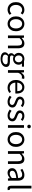

<svg xmlns="http://www.w3.org/2000/svg" viewBox="2690 -3526 1086 6505"><g transform="rotate(90 3232.5 -273.0)"><path d="M305.9 13.4Q233.9 13.4 176.3 -20.3Q118.7 -54 85.1 -117.6Q51.6 -181.2 51.6 -271Q51.6 -361.9 87.9 -425.7Q124.2 -489.4 183.9 -523.1Q243.5 -556.8 312.8 -556.8Q366 -556.8 404.6 -537.8Q443.1 -518.9 471.5 -492.7L425 -432.8Q401.8 -454.3 375.4 -467.4Q349.1 -480.5 317.1 -480.5Q267.7 -480.5 228.9 -454.2Q190.2 -427.8 168 -380.8Q145.8 -333.8 145.8 -271Q145.8 -208.7 167.2 -161.8Q188.7 -114.9 226.6 -88.9Q264.5 -62.9 314.3 -62.9Q351.7 -62.9 384 -78.7Q416.3 -94.4 442 -116.9L481.7 -55.4Q445.2 -23.3 399.9 -5Q354.6 13.4 305.9 13.4Z M786.1 13.4Q719.6 13.4 662 -20.3Q604.4 -54 569.5 -117.6Q534.6 -181.2 534.6 -271Q534.6 -361.9 569.5 -425.7Q604.4 -489.4 662 -523.1Q719.6 -556.8 786.1 -556.8Q835.9 -556.8 881.3 -537.7Q926.7 -518.6 961.8 -481.9Q996.8 -445.3 1017 -392.1Q1037.3 -338.9 1037.3 -271Q1037.3 -181.2 1002.1 -117.6Q966.8 -54 909.7 -20.3Q852.7 13.4 786.1 13.4ZM786.1 -62.9Q833.2 -62.9 868.7 -88.9Q904.2 -114.9 924 -161.8Q943.7 -208.7 943.7 -271Q943.7 -333.8 924 -380.8Q904.2 -427.8 868.7 -454.2Q833.2 -480.5 786.1 -480.5Q739.1 -480.5 703.6 -454.2Q668.1 -427.8 648.4 -380.8Q628.8 -333.8 628.8 -271Q628.8 -208.7 648.4 -161.8Q668.1 -114.9 703.6 -88.9Q739.1 -62.9 786.1 -62.9Z M1181.1 0V-543.4H1256L1264.7 -464.5H1267.1Q1305.8 -503.1 1349.3 -529.9Q1392.9 -556.8 1449.1 -556.8Q1534.8 -556.8 1575 -502.4Q1615.1 -448 1615.1 -344.1V0H1523.7V-332.4Q1523.7 -408.5 1499.5 -442.9Q1475.3 -477.4 1420.5 -477.4Q1378.9 -477.4 1346 -456.4Q1313.2 -435.5 1272.5 -394V0Z M1974.4 250Q1908.2 250 1857.3 233Q1806.5 216.1 1778.1 183.7Q1749.8 151.3 1749.8 104.5Q1749.8 69.5 1770.7 37.4Q1791.6 5.2 1829.8 -18.4V-22.8Q1809 -36 1794.9 -58Q1780.9 -80 1780.9 -112.3Q1780.9 -146 1800.4 -172Q1819.9 -198.1 1841.2 -212.8V-216.8Q1813.9 -238.4 1791.9 -276.3Q1769.9 -314.2 1769.9 -363Q1769.9 -422.8 1797.8 -466.4Q1825.7 -509.9 1872.3 -533.4Q1918.9 -556.8 1973.1 -556.8Q1996.9 -556.8 2016.6 -553Q2036.2 -549.2 2050.3 -543.4H2239.2V-472.9H2128.4Q2147.8 -454.2 2160 -425.1Q2172.1 -395.9 2172.1 -360.6Q2172.1 -303.2 2145.5 -260.7Q2119 -218.2 2073.9 -195.1Q2028.8 -172.1 1973.1 -172.1Q1954.3 -172.1 1932.7 -177Q1911.1 -182 1892.7 -190.6Q1878.2 -178.6 1867.9 -163.5Q1857.6 -148.5 1857.6 -126.2Q1857.6 -100.5 1877.9 -83.7Q1898.1 -66.9 1953.2 -66.9H2059.7Q2153.7 -66.9 2201.2 -36Q2248.6 -5.2 2248.6 62.1Q2248.6 112.3 2214.9 155.2Q2181.2 198.2 2119.7 224.1Q2058.1 250 1974.4 250ZM1973.1 -233.9Q2005.1 -233.9 2031.4 -249.7Q2057.6 -265.5 2073.5 -294.7Q2089.4 -323.8 2089.4 -363Q2089.4 -403 2073.8 -431.4Q2058.2 -459.9 2032 -475Q2005.7 -490.2 1973.1 -490.2Q1941.6 -490.2 1915.3 -475Q1889 -459.9 1873.4 -431.7Q1857.8 -403.6 1857.8 -363Q1857.8 -323.8 1873.7 -294.7Q1889.6 -265.5 1915.9 -249.7Q1942.2 -233.9 1973.1 -233.9ZM1986.5 187.2Q2039.4 187.2 2077.9 171Q2116.3 154.9 2137.8 129.6Q2159.3 104.3 2159.3 76.6Q2159.3 37.8 2131.1 23Q2102.9 8.1 2049.5 8.1H1955.2Q1940.1 8.1 1921.8 6.3Q1903.5 4.5 1884.6 -0.1Q1855.7 20.5 1842.8 44.5Q1829.9 68.6 1829.9 91.8Q1829.9 135.2 1871.5 161.2Q1913 187.2 1986.5 187.2Z M2355.1 0V-543.4H2430L2438.7 -444.4H2441.1Q2469.4 -495.9 2509.6 -526.3Q2549.7 -556.8 2595.2 -556.8Q2613.9 -556.8 2627.2 -554.2Q2640.6 -551.6 2653.2 -545.4L2636.4 -465.6Q2622.2 -470.2 2611.3 -472.4Q2600.3 -474.6 2583.2 -474.6Q2549.7 -474.6 2511.9 -446.4Q2474 -418.2 2446.5 -348.8V0Z M2948.7 13.4Q2876.5 13.4 2817.4 -20.6Q2758.3 -54.6 2723.4 -118.2Q2688.6 -181.9 2688.6 -271Q2688.6 -337.5 2708.6 -390.1Q2728.7 -442.7 2763.5 -480.1Q2798.4 -517.6 2842 -537.2Q2885.6 -556.8 2932.4 -556.8Q3001.6 -556.8 3049.8 -525.7Q3098 -494.5 3123.4 -437.1Q3148.9 -379.7 3148.9 -301.7Q3148.9 -287.4 3147.9 -274.1Q3147 -260.7 3144.6 -249.7H2778.9Q2782 -192.4 2805.3 -149.8Q2828.7 -107.2 2868.1 -83.5Q2907.4 -59.8 2959.3 -59.8Q2998.8 -59.8 3031.5 -71.2Q3064.1 -82.7 3094.5 -103.1L3127.3 -42.5Q3091.8 -19.4 3048 -3Q3004.2 13.4 2948.7 13.4ZM2777.7 -315.5H3068.7Q3068.7 -397.1 3033.2 -440.3Q2997.8 -483.6 2933.5 -483.6Q2895.5 -483.6 2862.1 -463.9Q2828.7 -444.3 2806.2 -406.9Q2783.7 -369.6 2777.7 -315.5Z M3425.1 13.4Q3367.6 13.4 3314.3 -8.3Q3261 -30 3222.5 -61.7L3267.4 -122.7Q3302.7 -94.3 3341 -76.1Q3379.2 -57.8 3427.9 -57.8Q3481.8 -57.8 3508.4 -82.6Q3535.1 -107.5 3535.1 -143.1Q3535.1 -171.1 3516.7 -189.8Q3498.2 -208.5 3469.5 -221.7Q3440.7 -235 3410.5 -246Q3372.9 -260.6 3336.6 -279.1Q3300.4 -297.7 3276.5 -327.5Q3252.7 -357.2 3252.7 -403Q3252.7 -446.6 3275 -481.3Q3297.3 -516 3339.2 -536.4Q3381.1 -556.8 3439.8 -556.8Q3490.3 -556.8 3533.6 -538.8Q3576.9 -520.9 3608 -495.4L3564.4 -437.5Q3536.4 -458.3 3506.6 -471.9Q3476.8 -485.5 3440.9 -485.5Q3389.2 -485.5 3364.6 -462.2Q3340 -438.9 3340 -407.3Q3340 -381.8 3356.4 -365Q3372.7 -348.2 3399.8 -336.5Q3427 -324.7 3457.2 -313.1Q3487.2 -301.9 3516.5 -289Q3545.7 -276.1 3569.5 -257.9Q3593.4 -239.8 3607.9 -213.5Q3622.4 -187.2 3622.4 -148.2Q3622.4 -104.1 3599.7 -67.1Q3577 -30.1 3533.3 -8.4Q3489.7 13.4 3425.1 13.4Z M3893.1 13.4Q3835.6 13.4 3782.3 -8.3Q3729 -30 3690.5 -61.7L3735.4 -122.7Q3770.7 -94.3 3809 -76.1Q3847.2 -57.8 3895.9 -57.8Q3949.8 -57.8 3976.4 -82.6Q4003.1 -107.5 4003.1 -143.1Q4003.1 -171.1 3984.7 -189.8Q3966.2 -208.5 3937.5 -221.7Q3908.7 -235 3878.5 -246Q3840.9 -260.6 3804.6 -279.1Q3768.4 -297.7 3744.5 -327.5Q3720.7 -357.2 3720.7 -403Q3720.7 -446.6 3743 -481.3Q3765.3 -516 3807.2 -536.4Q3849.1 -556.8 3907.8 -556.8Q3958.3 -556.8 4001.6 -538.8Q4044.9 -520.9 4076 -495.4L4032.4 -437.5Q4004.4 -458.3 3974.6 -471.9Q3944.8 -485.5 3908.9 -485.5Q3857.2 -485.5 3832.6 -462.2Q3808 -438.9 3808 -407.3Q3808 -381.8 3824.4 -365Q3840.7 -348.2 3867.8 -336.5Q3895 -324.7 3925.2 -313.1Q3955.2 -301.9 3984.5 -289Q4013.7 -276.1 4037.5 -257.9Q4061.4 -239.8 4075.9 -213.5Q4090.4 -187.2 4090.4 -148.2Q4090.4 -104.1 4067.7 -67.1Q4045 -30.1 4001.3 -8.4Q3957.7 13.4 3893.1 13.4Z M4219.1 0V-543.4H4310.5V0ZM4265.4 -655.3Q4238.1 -655.3 4221.5 -671.8Q4204.9 -688.2 4204.9 -716.2Q4204.9 -742.6 4221.5 -758.7Q4238.1 -774.9 4265.4 -774.9Q4291.7 -774.9 4308.9 -758.7Q4326 -742.6 4326 -716.2Q4326 -688.2 4308.9 -671.8Q4291.7 -655.3 4265.4 -655.3Z M4705.1 13.4Q4638.6 13.4 4581 -20.3Q4523.4 -54 4488.5 -117.6Q4453.6 -181.2 4453.6 -271Q4453.6 -361.9 4488.5 -425.7Q4523.4 -489.4 4581 -523.1Q4638.6 -556.8 4705.1 -556.8Q4754.9 -556.8 4800.3 -537.7Q4845.7 -518.6 4880.8 -481.9Q4915.8 -445.3 4936 -392.1Q4956.3 -338.9 4956.3 -271Q4956.3 -181.2 4921.1 -117.6Q4885.8 -54 4828.7 -20.3Q4771.7 13.4 4705.1 13.4ZM4705.1 -62.9Q4752.2 -62.9 4787.7 -88.9Q4823.2 -114.9 4843 -161.8Q4862.7 -208.7 4862.7 -271Q4862.7 -333.8 4843 -380.8Q4823.2 -427.8 4787.7 -454.2Q4752.2 -480.5 4705.1 -480.5Q4658.1 -480.5 4622.6 -454.2Q4587.1 -427.8 4567.4 -380.8Q4547.8 -333.8 4547.8 -271Q4547.8 -208.7 4567.4 -161.8Q4587.1 -114.9 4622.6 -88.9Q4658.1 -62.9 4705.1 -62.9Z M5100.1 0V-543.4H5175L5183.7 -464.5H5186.1Q5224.8 -503.1 5268.3 -529.9Q5311.9 -556.8 5368.1 -556.8Q5453.8 -556.8 5494 -502.4Q5534.1 -448 5534.1 -344.1V0H5442.7V-332.4Q5442.7 -408.5 5418.5 -442.9Q5394.3 -477.4 5339.5 -477.4Q5297.9 -477.4 5265 -456.4Q5232.2 -435.5 5191.5 -394V0Z M5835.2 13.4Q5789.9 13.4 5754.1 -4.9Q5718.2 -23.2 5697.4 -57.9Q5676.6 -92.5 5676.6 -141.3Q5676.6 -230.1 5756.5 -277.5Q5836.3 -325 6009.7 -344.2Q6010.1 -379.4 6000.8 -410.5Q5991.5 -441.7 5967.2 -461.5Q5942.9 -481.3 5898 -481.3Q5850.6 -481.3 5809.1 -462.8Q5767.7 -444.3 5735 -422.7L5699.9 -486Q5725 -502.3 5757.8 -518.5Q5790.6 -534.7 5829.9 -545.7Q5869.1 -556.8 5912.5 -556.8Q5979.2 -556.8 6020.8 -529.1Q6062.3 -501.4 6081.7 -451.5Q6101.1 -401.6 6101.1 -334V0H6026.2L6018.5 -64.9H6014.7Q5976.6 -32.7 5931.3 -9.7Q5885.9 13.4 5835.2 13.4ZM5860.8 -60.6Q5900 -60.6 5935.3 -79Q5970.5 -97.4 6009.7 -132.4V-283.2Q5918.7 -273.1 5864.8 -254.3Q5811 -235.5 5788 -209.1Q5765.1 -182.6 5765.1 -147.4Q5765.1 -100.4 5792.9 -80.5Q5820.6 -60.6 5860.8 -60.6Z M6369.3 13.4Q6335.1 13.4 6313.9 -0.9Q6292.8 -15.3 6282.9 -42.6Q6273.1 -69.9 6273.1 -108.1V-796H6364.5V-102.1Q6364.5 -81.5 6372.3 -72.2Q6380 -62.9 6390 -62.9Q6393.8 -62.9 6397.8 -63.4Q6401.8 -63.9 6409.4 -64.9L6421.9 5.1Q6412.1 8 6399.9 10.7Q6387.7 13.4 6369.3 13.4Z"/></g></svg>

Font: Noto Sans KR Thin
Style: Regular
Weight: 100
Designer: Ryoko NISHIZUKA 西塚涼子 (kana, bopomofo & ideographs); Paul D. Hunt (Latin, Greek & Cyrillic); Sandoll Communications 산돌커뮤니
Foundry: Adobe
Version: Version 2.004-H2;hotconv 1.0.118;makeotfexe 2.5.65603